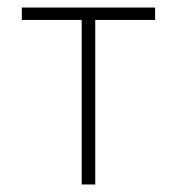

<svg xmlns="http://www.w3.org/2000/svg" viewBox="-20 -490 470 510"><path d="M197 0V-437H38V-470H392V-437H233V0Z"/></svg>

Font: Kreadon
Style: Regular
Weight: 400
Designer: kohakuno
Foundry: StudioGnu
Version: Version 1.000;Glyphs 3.1.2 (3151)